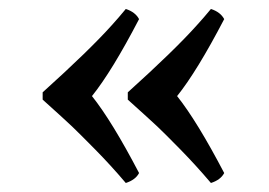

<svg xmlns="http://www.w3.org/2000/svg" viewBox="-20 -427 595 424"><path d="M74.2 -207V-223.1Q177.7 -316.4 227.1 -371.6Q242.2 -388.2 257.8 -407.2Q278.8 -400.4 287.1 -384.8Q227.1 -269.5 183.1 -214.8Q227.1 -159.7 287.1 -44.9Q279.3 -29.8 257.8 -22.9Q224.6 -62 190.2 -96.9Q155.8 -131.8 139.4 -147.5Q123 -163.1 74.2 -207ZM262.2 -207V-223.1Q365.7 -316.4 415 -371.6Q430.2 -388.2 445.8 -407.2Q466.8 -400.4 475.1 -384.8Q415 -269.5 371.1 -214.8Q415 -159.7 475.1 -44.9Q467.3 -29.8 445.8 -22.9Q412.6 -62 378.4 -96.9Q344.2 -131.8 327.6 -147.5Q311 -163.1 262.2 -207Z"/></svg>

Font: Linux Libertine
Style: Bold
Weight: 700
Designer: Philipp H. Poll
Foundry: Philipp H. Poll
Version: Version 5.0.3